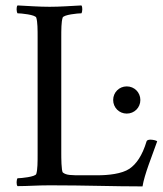

<svg xmlns="http://www.w3.org/2000/svg" viewBox="-20 -666 586 690"><path d="M200.2 -116.2V-530.3C200.2 -559.6 200.2 -586.9 205.1 -602.5C208 -613.3 260.7 -618.2 272.5 -618.2C276.4 -623 277.3 -641.6 272.5 -646.5C232.4 -644.5 196.3 -641.6 158.2 -641.6C120.1 -641.6 83 -644.5 43 -646.5C38.1 -641.6 39.1 -623 43 -618.2C54.7 -618.2 107.4 -613.3 110.4 -602.5C115.2 -586.9 115.2 -559.6 115.2 -530.3V-113.3C115.2 -84 115.2 -56.6 110.4 -41C107.4 -30.3 54.7 -25.4 43 -25.4C39.1 -20.5 38.1 -2 43 2.9C81.1 2.9 113.3 0 159.2 0C289.1 0 385.7 3.9 492.2 3.9C499 -39.1 526.4 -105.5 544.9 -158.2C542 -161.1 530.3 -164.1 520.5 -164.1C513.7 -164.1 507.8 -162.1 506.8 -158.2C491.2 -106.4 469.7 -76.2 445.3 -59.6C418 -41 368.2 -36.1 331.1 -36.1H275.4C234.4 -36.1 218.8 -36.1 206.1 -45.9C200.2 -50.8 200.2 -101.6 200.2 -116.2ZM386.7 -306.6C386.7 -279.3 408.2 -257.8 435.5 -257.8C462.9 -257.8 484.4 -279.3 484.4 -306.6C484.4 -334 462.9 -355.5 435.5 -355.5C408.2 -355.5 386.7 -334 386.7 -306.6Z"/></svg>

Font: Crimson
Style: Roman
Weight: 400
Version: Version 0.2